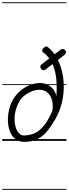

<svg xmlns="http://www.w3.org/2000/svg" viewBox="-25 -1246 608 1698"><path d="M190 8.5Q142 8.5 110.2 -17Q78.5 -42.5 62.5 -84.2Q46.5 -126 45 -176.2Q43.5 -226.5 55.5 -276.8Q67.5 -327 92 -368.5Q115.5 -408.5 152.8 -441Q190 -473.5 236.5 -492.8Q283 -512 334.5 -512Q358 -512 386.2 -501Q414.5 -490 438.8 -464.8Q463 -439.5 474 -395.5Q478.5 -462 475 -520.5Q471.5 -579 457.8 -628.5Q444 -678 418.5 -717.5Q393 -757 354 -785Q346 -791 349 -803Q352 -815 366 -826.5Q379 -836.5 385.5 -835.2Q392 -834 401 -827Q444.5 -792 475.2 -738Q506 -684 522.5 -617.5Q539 -551 539 -477.8Q539 -404.5 520.2 -330.8Q501.5 -257 462.5 -189Q430 -132.5 393.8 -87.8Q357.5 -43 308.8 -17.2Q260 8.5 190 8.5ZM185 -48Q225.5 -48 267.5 -62.2Q309.5 -76.5 351.5 -120.8Q393.5 -165 433 -254.5Q439 -267 441 -290.5Q443 -314 438.8 -341.5Q434.5 -369 421.2 -394.2Q408 -419.5 383.8 -435.8Q359.5 -452 321 -452Q290.5 -452 255.5 -438Q220.5 -424 191 -401Q161.5 -378 146.5 -351Q116 -296 107.8 -242.2Q99.5 -188.5 108 -144.5Q116.5 -100.5 137.2 -74.2Q158 -48 185 -48ZM381 -634Q368.5 -624.5 358 -624.8Q347.5 -625 341 -633Q333 -642 331.5 -654.2Q330 -666.5 344 -677.5L507 -804Q521 -814.5 532.2 -812.8Q543.5 -811 550 -803.5Q558 -794.5 558 -782.2Q558 -770 544 -759.5ZM190 8.5Q142 8.5 110.2 -17Q78.5 -42.5 62.5 -84.2Q46.5 -126 45 -176.2Q43.5 -226.5 55.5 -276.8Q67.5 -327 92 -368.5Q115.5 -408.5 152.8 -441Q190 -473.5 236.5 -492.8Q283 -512 334.5 -512Q358 -512 386.2 -501Q414.5 -490 438.8 -464.8Q463 -439.5 474 -395.5Q478.5 -462 475 -520.5Q471.5 -579 457.8 -628.5Q444 -678 418.5 -717.5Q393 -757 354 -785Q346 -791 349 -803Q352 -815 366 -826.5Q379 -836.5 385.5 -835.2Q392 -834 401 -827Q444.5 -792 475.2 -738Q506 -684 522.5 -617.5Q539 -551 539 -477.8Q539 -404.5 520.2 -330.8Q501.5 -257 462.5 -189Q430 -132.5 393.8 -87.8Q357.5 -43 308.8 -17.2Q260 8.5 190 8.5ZM185 -48Q225.5 -48 267.5 -62.2Q309.5 -76.5 351.5 -120.8Q393.5 -165 433 -254.5Q439 -267 441 -290.5Q443 -314 438.8 -341.5Q434.5 -369 421.2 -394.2Q408 -419.5 383.8 -435.8Q359.5 -452 321 -452Q290.5 -452 255.5 -438Q220.5 -424 191 -401Q161.5 -378 146.5 -351Q116 -296 107.8 -242.2Q99.5 -188.5 108 -144.5Q116.5 -100.5 137.2 -74.2Q158 -48 185 -48ZM381 -634Q368.5 -624.5 358 -624.8Q347.5 -625 341 -633Q333 -642 331.5 -654.2Q330 -666.5 344 -677.5L507 -804Q521 -814.5 532.2 -812.8Q543.5 -811 550 -803.5Q558 -794.5 558 -782.2Q558 -770 544 -759.5ZM-5 424.5H563V432.5H-5ZM-5 -16H563V0H-5ZM-5 -501.5H563V-493.5H-5ZM-5 -1226H563V-1218H-5Z"/></svg>

Font: Edu AU VIC WA NT Guides
Style: Regular
Weight: 400
Designer: Tina and Corey Anderson, Eben Sorkin, Mirko Velimirovic
Foundry: Google for Education
Version: Version 1.001